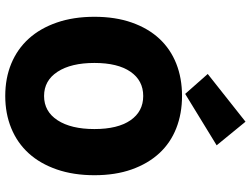

<svg xmlns="http://www.w3.org/2000/svg" viewBox="-132 -812 956 732"><g transform="rotate(90 346.0 -446.0)"><path d="M338 -674 262 -760 444 -904 534 -794ZM346 12Q278 12 222.5 -11Q167 -34 127.5 -77.5Q88 -121 66 -184.5Q44 -248 44 -328Q44 -408 66 -470.5Q88 -533 127.5 -575.5Q167 -618 222.5 -640Q278 -662 346 -662Q413 -662 469 -640Q525 -618 564.5 -575Q604 -532 626 -470Q648 -408 648 -328Q648 -248 626 -184.5Q604 -121 564.5 -77.5Q525 -34 469 -11Q413 12 346 12ZM346 -136Q405 -136 438.5 -187.5Q472 -239 472 -328Q472 -417 438.5 -465.5Q405 -514 346 -514Q287 -514 253.5 -465.5Q220 -417 220 -328Q220 -239 253.5 -187.5Q287 -136 346 -136Z"/></g></svg>

Font: TypoPRO Source Sans Pro
Style: Regular
Weight: 900
Designer: Paul D. Hunt
Foundry: Adobe Systems Incorporated
Version: Version 2.020;PS 2.000;hotconv 1.0.86;makeotf.lib2.5.63406